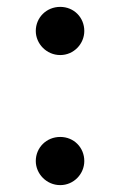

<svg xmlns="http://www.w3.org/2000/svg" viewBox="-20 -519 349 558"><path d="M84 -429C84 -392 115 -359 155 -359C195 -359 225 -392 225 -429C225 -468 195 -499 155 -499C115 -499 84 -468 84 -429ZM84 -51C84 -14 115 19 155 19C195 19 225 -14 225 -51C225 -90 195 -121 155 -121C115 -121 84 -90 84 -51Z"/></svg>

Font: Jost Medium
Style: Regular
Weight: 500
Version: Version 3.710